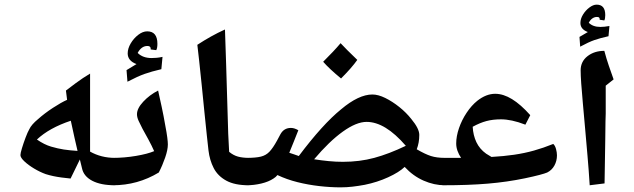

<svg xmlns="http://www.w3.org/2000/svg" viewBox="-20 -942 2729 827"><path d="M475 -144Q414 -144 377 -163.5Q340 -183 333 -218L324 -255L284 -173Q263 -175 244.5 -177.5Q226 -180 209.5 -183.5Q193 -187 177 -192Q152 -201 127 -216Q102 -231 85 -247Q68 -263 68 -274Q68 -282 74.5 -303.5Q81 -325 90 -349Q99 -373 106 -385Q115 -405 144 -429Q172 -454 208 -477.5Q244 -501 269 -512L264 -552Q290 -572 306.5 -584Q323 -596 337 -605.5Q351 -615 368 -625Q368 -541 368 -457Q368 -373 368 -289Q416 -262 475 -262Q483 -262 483 -254V-152Q483 -144 475 -144ZM314 -292Q308 -316 301 -348.5Q294 -381 285 -422Q192 -391 139 -341Q171 -319 200 -310.5Q229 -302 255 -298Q269 -296 283.5 -294.5Q298 -293 314 -292Z M466 -144Q458 -144 458 -152V-254Q458 -262 466 -262Q516 -262 566 -270.5Q616 -279 644 -291Q634 -314 618.5 -342.5Q603 -371 594 -387Q584 -406 577 -421.5Q570 -437 570 -450Q570 -475 597 -504Q624 -533 661 -552Q668 -521 676.5 -481.5Q685 -442 692 -401Q698 -370 700.5 -350Q703 -330 703 -320Q703 -297 691.5 -263.5Q680 -230 664 -199Q573 -144 466 -144ZM529 -590 525 -640 568 -666Q530 -680 530 -712Q530 -733 543 -755Q556 -777 575.5 -792Q595 -807 614 -807Q658 -807 658 -753Q658 -735 653 -726L629 -729V-733Q629 -738 625.5 -741Q622 -744 615 -744Q602 -744 591.5 -736.5Q581 -729 573 -714Q595 -692 633 -692Q643 -692 654.5 -693Q666 -694 680 -697L675 -644Q632 -634 602.5 -623.5Q573 -613 529 -590Z M1051 -144Q991 -144 954.5 -164Q918 -184 900.5 -218Q883 -252 878 -294Q876 -313 871 -357.5Q866 -402 860.5 -459Q855 -516 849 -574Q843 -632 838 -679Q833 -726 830 -749Q859 -768 888.5 -784.5Q918 -801 949 -815Q952 -740 954 -665.5Q956 -591 958.5 -516Q961 -441 963 -366L967 -288Q985 -273 1005 -267.5Q1025 -262 1053 -262Q1059 -262 1059 -254V-152Q1059 -144 1051 -144Z M1447 -135Q1403 -135 1355 -140.5Q1307 -146 1261 -157.5Q1215 -169 1175 -188Q1172 -184 1167.5 -180Q1163 -176 1158 -173Q1137 -159 1105.5 -151.5Q1074 -144 1042 -144Q1034 -144 1034 -152V-254Q1034 -262 1042 -262Q1082 -262 1104 -267.5Q1126 -273 1141 -289Q1156 -305 1173 -336Q1177 -343 1180.5 -350Q1184 -357 1188 -364Q1203 -391 1233 -391Q1248 -391 1265 -381Q1255 -356 1245.5 -332Q1236 -308 1226 -284Q1237 -280 1247 -277Q1257 -274 1267 -270Q1370 -407 1449 -471Q1525 -535 1584 -535Q1609 -535 1639.5 -520Q1670 -505 1700 -481Q1730 -457 1752 -429Q1786 -388 1786 -361Q1786 -327 1775 -299Q1811 -278 1836 -270Q1861 -262 1896 -262Q1905 -262 1905 -254V-152Q1905 -144 1896 -144Q1850 -144 1804.5 -164Q1759 -184 1723 -223Q1699 -200 1652 -178.5Q1605 -157 1551 -146Q1524 -141 1498.5 -138Q1473 -135 1447 -135ZM1457 -245Q1529 -245 1592 -262Q1655 -279 1728 -314Q1683 -366 1641 -391.5Q1599 -417 1559 -417Q1515 -417 1456.5 -375Q1398 -333 1333 -256Q1365 -251 1396 -248Q1427 -245 1457 -245ZM1449 -604Q1398 -646 1372 -676Q1395 -699 1413.5 -718.5Q1432 -738 1447 -756Q1458 -744 1476 -726Q1494 -708 1519 -684Q1507 -667 1489.5 -647Q1472 -627 1449 -604Z M1888 -144Q1880 -144 1880 -152V-254Q1880 -262 1888 -262Q1908 -262 1927.5 -262Q1947 -262 1966 -262Q1956 -277 1950.5 -292.5Q1945 -308 1945 -324Q1945 -355 1957 -390Q1969 -425 1990 -456.5Q2011 -488 2036 -508Q2074 -538 2113 -538Q2148 -538 2185.5 -515Q2223 -492 2264 -446L2243 -405Q2212 -417 2186 -422.5Q2160 -428 2138 -428Q2103 -428 2075 -420.5Q2047 -413 2016 -396Q2018 -359 2032 -329.5Q2046 -300 2074 -280Q2086 -272 2097 -266Q2150 -269 2194.5 -275.5Q2239 -282 2280 -293.5Q2321 -305 2363 -322Q2371 -315 2375 -300Q2379 -285 2379 -273Q2379 -249 2368 -229Q2357 -209 2337 -199Q2328 -195 2303.5 -188.5Q2279 -182 2241 -174Q2164 -158 2081 -151Q1998 -144 1888 -144Z M2520 -144Q2516 -209 2510.5 -271.5Q2505 -334 2500 -391.5Q2495 -449 2490.5 -497.5Q2486 -546 2483.5 -582.5Q2481 -619 2481 -639Q2481 -677 2510.5 -700Q2540 -723 2583 -723Q2592 -689 2602.5 -658.5Q2613 -628 2623 -600L2589 -573Q2589 -526 2589 -498Q2589 -470 2589 -453Q2589 -436 2588 -419Q2588 -384 2587 -338.5Q2586 -293 2585.5 -245Q2585 -197 2584 -152ZM2479 -741 2476 -783 2512 -804Q2480 -816 2480 -843Q2480 -861 2491 -879Q2502 -897 2518.5 -909.5Q2535 -922 2550 -922Q2587 -922 2587 -877Q2587 -862 2583 -854L2563 -857V-860Q2563 -865 2560 -867Q2557 -869 2551 -869Q2541 -869 2532 -863Q2523 -857 2516 -844Q2534 -826 2566 -826Q2574 -826 2584 -827Q2594 -828 2605 -830L2601 -786Q2565 -778 2540.5 -769.5Q2516 -761 2479 -741Z"/></svg>

Font: Noto Naskh Arabic UI
Style: Regular
Weight: 400
Designer: Monotype Design Team, David Williams, Mohamad Dakak and Nizar Qandah
Foundry: Monotype Imaging Inc.
Version: Version 2.014